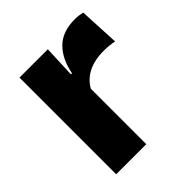

<svg xmlns="http://www.w3.org/2000/svg" viewBox="-147 -595 690 690"><g transform="rotate(-45 198.5 -249.5)"><path d="M200.9 -276 159 -368.9H195.2Q206.9 -430 241.7 -464.6Q276.4 -499.3 339.8 -499.3Q350.9 -499.3 360.2 -497.9Q369.6 -496.5 378 -494.6L385.7 -340.2Q375.1 -342.8 361 -344.2Q346.9 -345.6 332.5 -345.6Q283.5 -345.6 250.1 -327.3Q216.7 -309 200.9 -276ZM203.9 0H50.9V-491.4H194.8L188.5 -334.7L203.9 -332.5Z"/></g></svg>

Font: Anek Malayalam Medium
Style: Regular
Weight: 500
Designer: Maithili Shingre (Malayalam) & Yesha Goshar (Latin)
Foundry: Ek Type
Version: Version 1.003